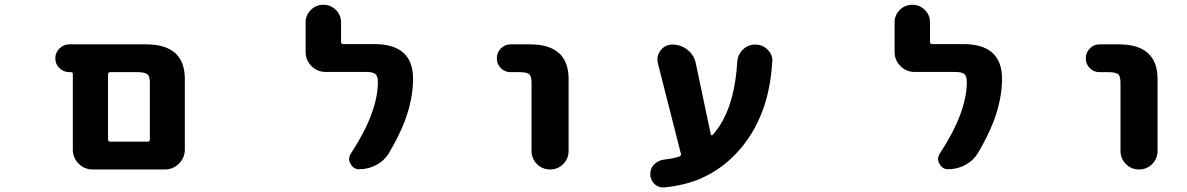

<svg xmlns="http://www.w3.org/2000/svg" viewBox="-20 -737 5040 815"><path d="M374 -17.6Q337.9 -17.6 313.5 -42.5Q289.1 -67.4 289.1 -102.5V-422.9Q289.1 -430.7 281.2 -430.7H274.4Q250 -430.7 232.4 -447.8Q214.8 -464.8 214.8 -489.3Q214.8 -513.7 232.4 -531.2Q250 -548.8 274.4 -548.8H599.6Q764.6 -548.8 764.6 -401.4V-102.5Q764.6 -67.4 739.7 -42.5Q714.8 -17.6 679.7 -17.6ZM606.4 -135.7Q616.2 -135.7 616.2 -145.5V-384.8Q616.2 -412.1 606.4 -420.9Q594.7 -430.7 564.5 -430.7H448.2Q438.5 -430.7 438.5 -420.9V-145.5Q438.5 -135.7 448.2 -135.7Z M1504.9 -18.6Q1479.5 -18.6 1467.8 -42Q1461.9 -51.8 1461.9 -61.5Q1461.9 -74.2 1469.7 -85.9Q1584 -259.8 1584 -389.6Q1584 -414.1 1573.2 -422.9Q1562.5 -431.6 1533.2 -431.6H1362.3Q1327.1 -431.6 1302.2 -456.5Q1277.3 -481.4 1277.3 -516.6V-641.6Q1277.3 -672.9 1299.3 -694.8Q1321.3 -716.8 1352.5 -716.8Q1383.8 -716.8 1405.8 -694.8Q1427.7 -672.9 1427.7 -641.6V-559.6Q1427.7 -549.8 1437.5 -549.8H1569.3Q1733.4 -549.8 1733.4 -402.3Q1733.4 -316.4 1697.3 -220.7Q1671.9 -156.2 1630.9 -86.9Q1611.3 -54.7 1577.1 -36.6Q1543 -18.6 1504.9 -18.6Z M2236.3 -96.7V-384.8Q2236.3 -413.1 2226.6 -421.9Q2215.8 -430.7 2185.5 -430.7H2147.5Q2123 -430.7 2106 -447.8Q2088.9 -464.8 2088.9 -489.3Q2088.9 -513.7 2106 -531.2Q2123 -548.8 2147.5 -548.8H2228.5Q2393.6 -548.8 2393.6 -401.4V-96.7Q2393.6 -63.5 2370.6 -40.5Q2347.7 -17.6 2314.9 -17.6Q2282.2 -17.6 2259.3 -40.5Q2236.3 -63.5 2236.3 -96.7Z M2798.8 58.6Q2796.9 58.6 2793.9 58.6Q2773.4 58.6 2757.8 43.9Q2740.2 26.4 2740.2 2Q2740.2 -22.5 2757.3 -39.6Q2774.4 -56.6 2798.8 -59.6Q2835 -63.5 2863.3 -72.3Q2873 -76.2 2870.1 -85L2772.5 -468.8Q2770.5 -476.6 2770.5 -485.4Q2770.5 -505.9 2784.2 -523.4Q2803.7 -547.9 2835 -547.9Q2870.1 -547.9 2898.4 -525.4Q2926.8 -502.9 2933.6 -467.8L2997.1 -167Q2997.1 -164.1 3000 -163.1Q3002.9 -162.1 3004.9 -164.1Q3096.7 -265.6 3109.4 -473.6Q3111.3 -504.9 3133.3 -526.4Q3155.3 -547.9 3185.5 -547.9Q3216.8 -547.9 3238.3 -526.4Q3258.8 -505.9 3258.8 -478.5Q3258.8 -475.6 3257.8 -473.6Q3252 -374 3225.6 -292Q3189.5 -181.6 3119.1 -101.1Q3048.8 -20.5 2955.1 20.5Q2883.8 50.8 2798.8 58.6Z M4004.9 -18.6Q3979.5 -18.6 3967.8 -42Q3961.9 -51.8 3961.9 -61.5Q3961.9 -74.2 3969.7 -85.9Q4084 -259.8 4084 -389.6Q4084 -414.1 4073.2 -422.9Q4062.5 -431.6 4033.2 -431.6H3862.3Q3827.1 -431.6 3802.2 -456.5Q3777.3 -481.4 3777.3 -516.6V-641.6Q3777.3 -672.9 3799.3 -694.8Q3821.3 -716.8 3852.5 -716.8Q3883.8 -716.8 3905.8 -694.8Q3927.7 -672.9 3927.7 -641.6V-559.6Q3927.7 -549.8 3937.5 -549.8H4069.3Q4233.4 -549.8 4233.4 -402.3Q4233.4 -316.4 4197.3 -220.7Q4171.9 -156.2 4130.9 -86.9Q4111.3 -54.7 4077.1 -36.6Q4043 -18.6 4004.9 -18.6Z M4736.3 -96.7V-384.8Q4736.3 -413.1 4726.6 -421.9Q4715.8 -430.7 4685.5 -430.7H4647.5Q4623 -430.7 4606 -447.8Q4588.9 -464.8 4588.9 -489.3Q4588.9 -513.7 4606 -531.2Q4623 -548.8 4647.5 -548.8H4728.5Q4893.6 -548.8 4893.6 -401.4V-96.7Q4893.6 -63.5 4870.6 -40.5Q4847.7 -17.6 4814.9 -17.6Q4782.2 -17.6 4759.3 -40.5Q4736.3 -63.5 4736.3 -96.7Z"/></svg>

Font: Rounded-X Mgen+ 1m bold
Style: Bold
Weight: 700
Designer: [Source Han Sans]
Ryoko NISHIZUKA  (kana & ideographs); Paul D. Hunt (Latin, Greek & Cyrillic); Wenlong ZHANG  (bopomofo
Version: Version 1.059.20150602